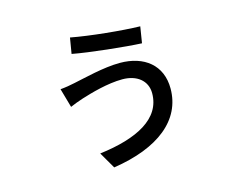

<svg xmlns="http://www.w3.org/2000/svg" viewBox="-99 -786 1198 990"><g transform="rotate(-15 500.0 -291.0)"><path d="M683 -257C683 -121 546 -51 344 -26L395 62C639 25 781 -88 781 -256C781 -381 692 -451 562 -451C474 -451 365 -422 309 -411C287 -406 257 -401 232 -399L261 -297C277 -304 307 -316 330 -323C381 -339 473 -366 553 -366C629 -366 683 -325 683 -257ZM348 -644 334 -560C422 -543 612 -523 699 -519L713 -606C617 -608 447 -625 348 -644Z"/></g></svg>

Font: Genne Gothic Medium
Style: Regular
Weight: 500
Designer: Ryoko NISHIZUKA (kana & ideographs); Paul D. Hunt (Latin, Greek & Cyrillic); Wenlong ZHANG (bopomofo); Sandoll Communica
Foundry: Adobe Systems Incorporated
Version: Version 1.004;PS 1.004;hotconv 16.6.51;makeotf.lib2.5.65220